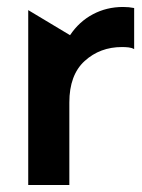

<svg xmlns="http://www.w3.org/2000/svg" viewBox="-20 -531 407 551"><path d="M333 -511Q286 -511 246.5 -490Q207 -469 181 -430L61 -502V0H179V-237Q179 -316 223 -356Q267 -396 330 -396Q340 -396 349 -395Q358 -394 365 -390V-508Q350 -511 333 -511Z"/></svg>

Font: Geom Medium
Style: Bold
Weight: 500
Version: Version 1.102